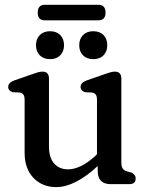

<svg xmlns="http://www.w3.org/2000/svg" viewBox="-20 -752 599 784"><path d="M80.5 -128V-343.5Q80.5 -359 75.8 -365.5Q71 -372 61.5 -374L32 -375.5Q13.5 -381.5 13.5 -397Q13.5 -414.5 38 -423.5L108.5 -448Q124 -453.5 134.2 -456.5Q144.5 -459.5 153.5 -459.5Q180 -459.5 180 -431V-153.5Q180 -108 201.2 -84.2Q222.5 -60.5 258 -60.5Q282.5 -60.5 310.2 -73.8Q338 -87 369.5 -115.5L376 -122V-343.5Q376 -359 371.2 -365.5Q366.5 -372 357 -374L327.5 -375.5Q309 -381.5 309 -397Q309 -414.5 333.5 -423.5L404 -448Q419.5 -453.5 429.8 -456.5Q440 -459.5 449 -459.5Q475.5 -459.5 475.5 -431V-89Q475.5 -72 481 -64Q486.5 -56 497 -52.5L515 -48Q534 -39.5 534 -23Q534 0 507 0H432.5Q379 0 379 -54V-74Q286 12 209.5 12Q152.5 12 116.5 -25.8Q80.5 -63.5 80.5 -128ZM184.5 -510.5Q158 -510.5 142.5 -526Q127 -541.5 127 -567.5Q127 -593 142.5 -608.8Q158 -624.5 184.5 -624.5Q210.5 -624.5 226 -608.8Q241.5 -593 241.5 -567.5Q241.5 -542 226 -526.2Q210.5 -510.5 184.5 -510.5ZM360.5 -510.5Q334.5 -510.5 319 -526Q303.5 -541.5 303.5 -567.5Q303.5 -593 319 -608.8Q334.5 -624.5 360.5 -624.5Q387.5 -624.5 402.8 -608.8Q418 -593 418 -567.5Q418 -542 402.8 -526.2Q387.5 -510.5 360.5 -510.5ZM134 -700.5Q134 -732.5 163.5 -732.5H381.5Q411 -732.5 411 -700.5Q411 -669 381.5 -669H163.5Q134 -669 134 -700.5Z"/></svg>

Font: Fraunces 72pt S100
Style: Regular
Weight: 400
Version: Version 1.000; ttfautohint (v1.8.3)